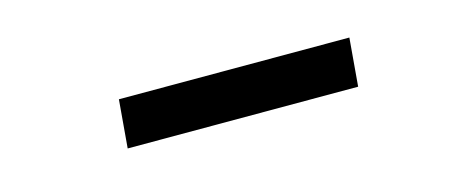

<svg xmlns="http://www.w3.org/2000/svg" viewBox="-23 -751 647 272"><g transform="rotate(-15 300.0 -615.0)"><path d="M149.5 -650.5H487.5L481.5 -580H143.5Z"/></g></svg>

Font: Urbanist Medium
Style: Italic
Weight: 500
Italic angle: -8°
Designer: Corey Hu
Foundry: Corey Hu
Version: Version 1.330; ttfautohint (v1.8.4.7-5d5b)